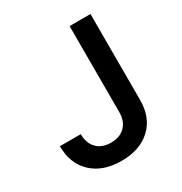

<svg xmlns="http://www.w3.org/2000/svg" viewBox="-172 -858 944 995"><g transform="rotate(-30 300.0 -360.0)"><path d="M270 10Q159 10 94.5 -51Q30 -112 30 -216H155Q155 -162 185.5 -130.5Q216 -99 270 -99Q323 -99 354 -130Q385 -161 385 -215V-730H510V-215Q510 -111 445.5 -50.5Q381 10 270 10Z"/></g></svg>

Font: JetBrains Mono NL
Style: Bold
Weight: 700
Monospace: yes
Designer: Philipp Nurullin, Konstantin Bulenkov
Foundry: JetBrains
Version: Version 2.305; ttfautohint (v1.8.4.7-5d5b)